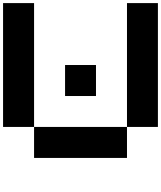

<svg xmlns="http://www.w3.org/2000/svg" viewBox="80 -920 1040 1240"><g transform="rotate(90 600.0 -300.0)"><path d="M0 200.2V0H799.8V200.2ZM1000 -600.1V0H799.8V-600.1ZM0 -799.8H799.8V-600.1H0ZM600.1 -399.9V-200.2H399.9V-399.9Z"/></g></svg>

Font: QuinqueFive
Style: Regular
Weight: 400
Monospace: yes
Designer: GGBotNet
Foundry: GGBotNet
Version: 1.1